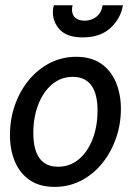

<svg xmlns="http://www.w3.org/2000/svg" viewBox="-20 -722 529 752"><path d="M194 10Q135 10 96.2 -16.8Q57.5 -43.5 38.2 -89.5Q19 -135.5 19 -193Q19 -254.5 38.2 -309.8Q57.5 -365 92.5 -407.8Q127.5 -450.5 175 -475Q222.5 -499.5 278.5 -499.5Q337.5 -499.5 376.2 -472.5Q415 -445.5 434.2 -399.2Q453.5 -353 453.5 -295.5Q453.5 -234.5 434 -179.5Q414.5 -124.5 379.8 -81.8Q345 -39 297.5 -14.5Q250 10 194 10ZM207.5 -69Q254 -69 288.8 -98.2Q323.5 -127.5 342.8 -177.5Q362 -227.5 362 -289Q362 -355.5 337.2 -388.2Q312.5 -421 265 -421Q218.5 -421 183.8 -391.5Q149 -362 129.8 -312.2Q110.5 -262.5 110.5 -201Q110.5 -135.5 134.8 -102.2Q159 -69 207.5 -69ZM304 -575.5Q243.5 -575.5 215.2 -605Q187 -634.5 187 -674.5Q187 -683 188 -689Q189 -695 191 -701.5H264.5Q263.5 -698.5 262.8 -693.8Q262 -689 262 -684Q262 -663 275.5 -652Q289 -641 311.5 -641Q337 -641 357 -656Q377 -671 382 -701.5H461.5Q452.5 -648.5 412.2 -612Q372 -575.5 304 -575.5Z"/></svg>

Font: Cabin
Style: Italic
Weight: 400
Width: 4
Italic angle: -10°
Designer: Pablo Impallari
Foundry: Pablo Impallari. http://www.impallari.com Igino Marini. http://www.ikern.com
Version: Version 3.001